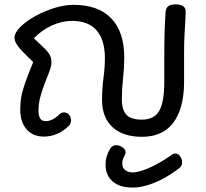

<svg xmlns="http://www.w3.org/2000/svg" viewBox="-20 -609 937 873"><path d="M583 244Q541 244 513.5 230Q486 216 473 193Q460 170 460 143Q460 118 465.5 101Q471 84 481 67Q486 59 493 55Q500 51 508 51Q518 51 528 55.5Q538 60 544.5 67.5Q551 75 551 84Q551 89 548 95Q541 108 538.5 116.5Q536 125 536 136Q536 154 549.5 164.5Q563 175 583 175Q600 175 628 166Q656 157 691 138.5Q726 120 762 94Q768 89 777 89Q790 89 799 101.5Q808 114 808 129Q808 136 805.5 142.5Q803 149 797 154Q757 185 718.5 205Q680 225 645.5 234.5Q611 244 583 244ZM625 13Q539 13 491.5 -31Q444 -75 444 -155Q444 -204 450.5 -254Q457 -304 457 -344Q457 -427 419.5 -470.5Q382 -514 308 -514Q262 -514 216.5 -493.5Q171 -473 134 -435L174 -397Q197 -376 205.5 -360.5Q214 -345 214 -326Q214 -310 205 -285.5Q196 -261 184.5 -232Q173 -203 164 -171Q155 -139 155 -106Q155 -58 187 -58Q219 -58 251 -90Q259 -98 271 -98Q285 -98 294 -87Q303 -76 303 -62Q303 -55 300.5 -48.5Q298 -42 293 -37Q243 12 179 12Q130 12 101 -21Q72 -54 72 -111Q72 -142 77 -169.5Q82 -197 95 -234Q108 -271 131 -327L107 -350Q74 -382 60 -401.5Q46 -421 46 -437Q46 -460 72 -486Q98 -512 139 -535Q180 -558 226.5 -572.5Q273 -587 314 -587Q427 -587 486 -525.5Q545 -464 545 -347Q545 -302 539.5 -252.5Q534 -203 534 -158Q534 -109 555 -87Q576 -65 625 -65Q681 -65 704 -105Q727 -145 727 -239V-355Q727 -417 728.5 -466Q730 -515 733 -555Q735 -574 746 -581.5Q757 -589 779 -589Q801 -589 812.5 -581Q824 -573 824 -559Q824 -537 822.5 -512.5Q821 -488 819 -452.5Q817 -417 817 -363V-239Q817 -157 795 -100.5Q773 -44 730.5 -15.5Q688 13 625 13Z"/></svg>

Font: Playpen Sans Thai
Style: Regular
Weight: 400
Designer: Sirin Gunkloy, Laura Meseguer, Veronika Burian, José Scaglione
Foundry: TypeTogether
Version: Version 2.000